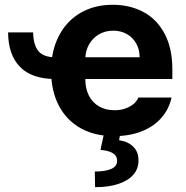

<svg xmlns="http://www.w3.org/2000/svg" viewBox="-20 -557 773 800"><path d="M209.2 -318.5V-227.9Q113.2 -227.9 63.7 -278Q14.3 -328.1 13.7 -422H118.2Q118.8 -370.3 139.9 -344.4Q161.1 -318.5 209.2 -318.5ZM192.9 -262.4Q192.9 -344 224.8 -406.4Q256.7 -468.9 314.8 -503Q372.9 -537.1 449.7 -537.1Q521.3 -537.1 577.5 -507.1Q633.6 -477.2 665.9 -416.5Q698.1 -355.8 698.1 -268.6V-227.9H252V-318.5H561.7Q561.7 -350.8 547.7 -375.7Q533.8 -400.7 508.8 -415Q483.8 -429.2 451.9 -429.2Q418.3 -429.2 392 -413.7Q365.7 -398.2 350.8 -371.5Q336 -344.8 335.4 -313V-228.1Q335.4 -188.3 350.4 -158.7Q365.4 -129.1 393.1 -113.4Q420.8 -97.7 457.5 -97.7Q481.7 -97.7 501.7 -104.7Q521.7 -111.6 535.7 -123.1Q549.8 -134.6 556.8 -150.6H694.7Q684.2 -102.2 652.4 -65.9Q620.7 -29.5 570.1 -9.7Q519.5 10.2 455.3 10.2Q375.1 10.2 315.9 -22.9Q256.7 -56.1 224.8 -117.6Q192.9 -179.1 192.9 -262.4ZM481.3 -2.9 476.4 27.2Q513.2 32.6 535.1 54Q557 75.4 557 110.9Q557.5 145 536.2 170.2Q514.9 195.3 474 209.1Q433.1 222.9 376.2 222.9L375 157.7Q419 157.7 443.1 147Q467.3 136.3 467.8 114.9Q468.4 100.4 461.1 91Q453.8 81.7 438.7 75.7Q423.6 69.7 398.6 67.2L413.9 -2.9Z"/></svg>

Font: Pretendard Std Variable
Style: Regular
Weight: 400
Designer: Base glyphs from Inter by Rasmus Andersson; Hangeul glyphs from Noto Sans CJK(Source Han Sans) by Jang Soo-young and Kan
Foundry: Kil Hyung-jin
Version: Version 1.309;Glyphs 3.2 (3225)